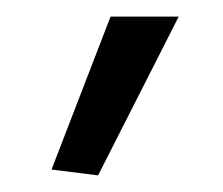

<svg xmlns="http://www.w3.org/2000/svg" viewBox="-20 -821 268 231"><path d="M42 -617 113 -801H195L98 -610Z"/></svg>

Font: Encode Sans Condensed
Style: Regular
Weight: 400
Designer: Pablo Impallari, Andres Torresi
Foundry: Pablo Impallari, Andres Torresi
Version: Version 1.000; ttfautohint (v1.00) -l 8 -r 50 -G 200 -x 14 -